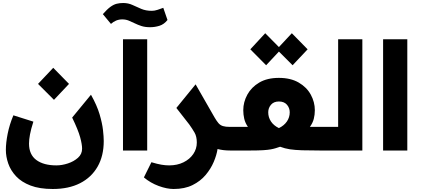

<svg xmlns="http://www.w3.org/2000/svg" viewBox="-20 -1001 2798 1277"><path d="M331 256Q243 256 183 233Q123 210 87 171.5Q51 133 35 87Q19 41 19 -4Q19 -51 31 -111.5Q43 -172 69 -234L202 -192Q186 -142 179.5 -107Q173 -72 173 -46Q173 27 221.5 63Q270 99 355 99Q392 99 431.5 86Q471 73 498.5 48.5Q526 24 526 -12Q526 -41 513 -88.5Q500 -136 460 -219L585 -371Q625 -300 642.5 -240.5Q660 -181 665 -136Q670 -91 670 -63Q670 36 629 107.5Q588 179 512.5 217.5Q437 256 331 256ZM339 -337 233 -443 334 -550 439 -443Z M798 -740H959V0H798ZM978 -820Q945 -820 920.5 -828Q896 -836 876 -846Q856 -856 836 -864Q816 -872 793 -872Q771 -872 752 -864Q733 -856 718 -842L664 -907Q693 -940 714.5 -955.5Q736 -971 756 -976Q776 -981 799 -981Q833 -981 861 -968Q889 -955 919.5 -942Q950 -929 990 -929Q1008 -929 1027.5 -935.5Q1047 -942 1066 -949L1094 -868Q1071 -839 1040.5 -829.5Q1010 -820 978 -820Z M1135 256Q1090 256 1035.5 236Q981 216 937 179L987 78Q1027 90 1054 94.5Q1081 99 1105 99Q1159 99 1200.5 78.5Q1242 58 1265.5 23.5Q1289 -11 1289 -53Q1289 -93 1274 -119Q1259 -145 1239 -173L1153 -283L1281 -440L1407 -220Q1421 -196 1433 -182Q1445 -168 1462.5 -162.5Q1480 -157 1510 -157H1520V0H1510Q1464 0 1427 -10Q1421 30 1401.5 76Q1382 122 1347.5 163Q1313 204 1260.5 230Q1208 256 1135 256Z M1520 -157H1629Q1611 -183 1604.5 -211Q1598 -239 1598 -268Q1598 -322 1625 -371.5Q1652 -421 1704.5 -452Q1757 -483 1835 -483Q1913 -483 1966.5 -452Q2020 -421 2047 -371.5Q2074 -322 2074 -268Q2074 -238 2067 -210.5Q2060 -183 2041 -157H2132V0H2107Q2036 0 1989 -1.5Q1942 -3 1908.5 -8Q1875 -13 1843 -25Q1828 -20 1814 -15.5Q1800 -11 1780.5 -7.5Q1761 -4 1729.5 -2Q1698 0 1647 0H1520Q1490 0 1490 -78Q1490 -157 1520 -157ZM1835 -149Q1870 -166 1888.5 -193.5Q1907 -221 1907 -254Q1907 -283 1888.5 -304.5Q1870 -326 1835 -326Q1801 -326 1782.5 -304.5Q1764 -283 1764 -254Q1764 -221 1782 -193.5Q1800 -166 1835 -149ZM1750 -567 1645 -673 1744 -780 1835 -688 1921 -780 2026 -673 1926 -567 1835 -658Z M2132 -157H2229V-740H2390V0H2132Q2102 0 2102 -78Q2102 -157 2132 -157Z M2528 -740H2689V0H2528Z"/></svg>

Font: Readex Pro
Style: Bold
Weight: 700
Designer: Bonnie Shaver-Troup, Thomas Jockin
Foundry: Lexend
Version: Version 1.203; ttfautohint (v1.8.3)